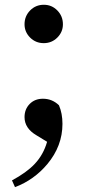

<svg xmlns="http://www.w3.org/2000/svg" viewBox="-20 -561 367 806"><path d="M43 224.6 30.3 196.3Q91.8 163.1 125 127.9Q162.1 88.9 177.7 34.2L132.8 6.8Q83 -22.5 83 -69.3Q83 -102.5 104.5 -124.5Q126 -146.5 160.2 -146.5Q199.2 -146.5 227.5 -119.1Q242.2 -85 242.2 -41Q242.2 51.8 178.7 127.9Q123 194.3 43 224.6ZM83 -459Q83 -493.2 106.4 -517.1Q129.9 -541 164.1 -541Q197.3 -541 220.7 -517.1Q244.1 -493.2 244.1 -459Q244.1 -426.8 220.7 -403.3Q197.3 -379.9 163.6 -379.9Q129.9 -379.9 106.4 -403.3Q83 -426.8 83 -459Z"/></svg>

Font: Bpmf GenYo Min B
Style: B
Weight: 700
Foundry: But Ko
Version: Version 1.320